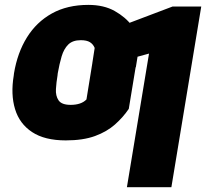

<svg xmlns="http://www.w3.org/2000/svg" viewBox="-20 -573 855 797"><path d="M273.4 -137.7Q294.9 -137.7 311.5 -143.3Q328.1 -148.9 338.9 -160.2L367.2 -335H549.8L514.6 -121.1Q491.2 -86.4 457.5 -56.4Q423.8 -26.4 374.3 -8.3Q324.7 9.8 252.9 9.8Q165.5 9.8 113.3 -24.7Q61 -59.1 42.5 -120.1Q23.9 -181.2 37.1 -259.8L38.1 -268.6Q52.2 -354 91.8 -417.7Q131.3 -481.4 195.3 -517.1Q259.3 -552.7 346.7 -552.7Q411.1 -552.7 456.1 -527.3Q501 -502 527.3 -466.8Q553.7 -431.6 561.5 -402.3L543.9 -293.9L363.3 -311.5L373 -374Q366.7 -389.6 353.3 -397.9Q339.8 -406.2 315.4 -406.2Q281.7 -406.2 263.4 -388.2Q245.1 -370.1 235.8 -338.9Q226.6 -307.6 219.7 -268.6L218.8 -259.8Q213.9 -231.4 212.2 -203.4Q210.4 -175.3 223.1 -156.5Q235.8 -137.7 273.4 -137.7ZM815.4 -545.9 691.4 204.1H506.8L598.6 -350.6L469.7 -315.4L495.1 -469.7L696.3 -545.9Z"/></svg>

Font: Inter 28pt Black
Style: Italic
Weight: 900
Italic angle: -9.3988°
Designer: Rasmus Andersson
Foundry: rsms
Version: Version 4.001;git-66647c0bb